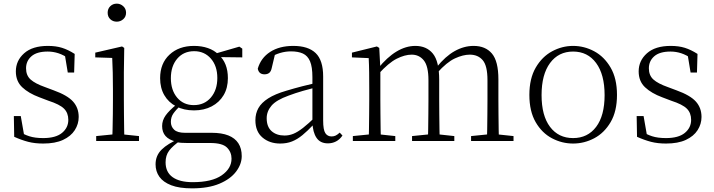

<svg xmlns="http://www.w3.org/2000/svg" viewBox="-20 -774 3922 1054"><path d="M217 14Q171 14 134.5 4.5Q98 -5 58 -23L56 -137H94L115 -17L83 -18V-54Q110 -36 141 -26Q172 -16 217 -16Q286 -16 320.5 -44.5Q355 -73 355 -116Q355 -154 331.5 -177.5Q308 -201 246 -221L196 -240Q137 -262 102 -295Q67 -328 67 -382Q67 -441 112.5 -481.5Q158 -522 243 -522Q287 -522 320.5 -511.5Q354 -501 390 -478L387 -376H352L334 -485L361 -483V-450Q330 -472 301 -481.5Q272 -491 242 -491Q182 -491 152.5 -465Q123 -439 123 -399Q123 -360 148 -337.5Q173 -315 227 -296L275 -278Q350 -251 381 -216.5Q412 -182 412 -132Q412 -93 390.5 -59.5Q369 -26 326 -6Q283 14 217 14Z M508 0V-27L619 -38H638L743 -27V0ZM596 0Q597 -24 598 -64.5Q599 -105 599.5 -149Q600 -193 600 -226V-281Q600 -332 599 -375Q598 -418 596 -456L503 -459V-485L650 -519L662 -511L660 -377V-226Q660 -193 660.5 -149Q661 -105 661.5 -64.5Q662 -24 663 0ZM621 -655Q600 -655 585.5 -668.5Q571 -682 571 -704Q571 -726 585.5 -740Q600 -754 621 -754Q641 -754 656.5 -740Q672 -726 672 -704Q672 -682 656.5 -668.5Q641 -655 621 -655Z M1034 260Q964 260 920 243Q876 226 855 196.5Q834 167 834 128Q834 80 867.5 47Q901 14 965 -13L971 -3Q928 27 908.5 53Q889 79 889 117Q889 171 927.5 198.5Q966 226 1038 226Q1143 226 1197 188.5Q1251 151 1251 97Q1251 61 1226 36Q1201 11 1134 11H1008Q991 11 975 10Q959 9 945 5V3Q870 -15 870 -82Q870 -113 889 -140Q908 -167 950 -201V-210L974 -198Q945 -170 931.5 -150.5Q918 -131 918 -105Q918 -79 936 -62Q954 -45 995 -45H1142Q1197 -45 1233.5 -30.5Q1270 -16 1288.5 12.5Q1307 41 1307 83Q1307 127 1276 168Q1245 209 1184.5 234.5Q1124 260 1034 260ZM1045 -168Q989 -168 947 -190Q905 -212 882 -251.5Q859 -291 859 -345Q859 -426 910.5 -474Q962 -522 1045 -522Q1087 -522 1121.5 -510Q1156 -498 1179 -475L1181 -473Q1231 -428 1231 -345Q1231 -291 1207.5 -251.5Q1184 -212 1142 -190Q1100 -168 1045 -168ZM1044 -197Q1102 -197 1137.5 -238.5Q1173 -280 1173 -346Q1173 -412 1137.5 -452.5Q1102 -493 1046 -493Q988 -493 953 -452Q918 -411 918 -345Q918 -279 952.5 -238Q987 -197 1044 -197ZM1150 -461V-478H1156L1294 -518L1310 -507V-459Z M1518 14Q1460 14 1421 -19Q1382 -52 1382 -114Q1382 -151 1398.5 -180.5Q1415 -210 1452.5 -234Q1490 -258 1552 -276Q1595 -289 1639.5 -300.5Q1684 -312 1724 -321V-297Q1684 -287 1642.5 -275Q1601 -263 1564 -249Q1497 -225 1470.5 -194Q1444 -163 1444 -125Q1444 -78 1471 -54Q1498 -30 1542 -30Q1567 -30 1590.5 -39.5Q1614 -49 1643.5 -72Q1673 -95 1713 -134L1719 -89H1700Q1668 -55 1640 -32Q1612 -9 1583 2.5Q1554 14 1518 14ZM1780 13Q1738 13 1717.5 -17.5Q1697 -48 1695 -102V-106V-350Q1695 -407 1682 -437.5Q1669 -468 1643 -480Q1617 -492 1577 -492Q1547 -492 1517 -483Q1487 -474 1455 -454L1491 -482L1472 -402Q1468 -382 1458 -374Q1448 -366 1432 -366Q1401 -366 1395 -397Q1412 -456 1463 -489Q1514 -522 1590 -522Q1672 -522 1713 -482.5Q1754 -443 1754 -354V-113Q1754 -61 1766 -43Q1778 -25 1800 -25Q1813 -25 1823 -30Q1833 -35 1845 -46L1860 -30Q1845 -8 1824.5 2.5Q1804 13 1780 13Z M1917 0V-27L2027 -38H2047L2150 -27V0ZM2004 0Q2005 -24 2005.5 -64.5Q2006 -105 2006.5 -149Q2007 -193 2007 -226V-282Q2007 -333 2006.5 -375.5Q2006 -418 2004 -455L1912 -459V-485L2049 -519L2062 -511L2068 -396V-393V-226Q2068 -193 2068.5 -149Q2069 -105 2069.5 -64.5Q2070 -24 2071 0ZM2242 0V-27L2351 -38H2372L2474 -27V0ZM2329 0Q2330 -24 2330.5 -64Q2331 -104 2331.5 -148Q2332 -192 2332 -226V-334Q2332 -411 2306.5 -442.5Q2281 -474 2240 -474Q2202 -474 2157.5 -451.5Q2113 -429 2057 -367L2046 -398H2055Q2105 -460 2156.5 -491Q2208 -522 2260 -522Q2322 -522 2356.5 -479.5Q2391 -437 2391 -335V-226Q2391 -192 2391.5 -148Q2392 -104 2392.5 -64Q2393 -24 2394 0ZM2566 0V-27L2675 -38H2695L2799 -27V0ZM2652 0Q2654 -24 2654.5 -64Q2655 -104 2655.5 -148Q2656 -192 2656 -226V-334Q2656 -413 2630 -443.5Q2604 -474 2559 -474Q2522 -474 2477.5 -453.5Q2433 -433 2380 -374L2368 -404H2376Q2425 -465 2476 -493.5Q2527 -522 2580 -522Q2645 -522 2680.5 -480Q2716 -438 2716 -338V-226Q2716 -192 2716.5 -148Q2717 -104 2717.5 -64Q2718 -24 2719 0Z M3126 14Q3065 14 3010 -15Q2955 -44 2920.5 -103.5Q2886 -163 2886 -253Q2886 -343 2921 -403Q2956 -463 3011 -492.5Q3066 -522 3126 -522Q3187 -522 3242 -492.5Q3297 -463 3332 -403Q3367 -343 3367 -253Q3367 -163 3332 -103.5Q3297 -44 3242 -15Q3187 14 3126 14ZM3126 -16Q3206 -16 3252.5 -77.5Q3299 -139 3299 -252Q3299 -365 3252.5 -428Q3206 -491 3126 -491Q3046 -491 2999.5 -428Q2953 -365 2953 -252Q2953 -139 2999.5 -77.5Q3046 -16 3126 -16Z M3636 14Q3590 14 3553.5 4.5Q3517 -5 3477 -23L3475 -137H3513L3534 -17L3502 -18V-54Q3529 -36 3560 -26Q3591 -16 3636 -16Q3705 -16 3739.5 -44.5Q3774 -73 3774 -116Q3774 -154 3750.5 -177.5Q3727 -201 3665 -221L3615 -240Q3556 -262 3521 -295Q3486 -328 3486 -382Q3486 -441 3531.5 -481.5Q3577 -522 3662 -522Q3706 -522 3739.5 -511.5Q3773 -501 3809 -478L3806 -376H3771L3753 -485L3780 -483V-450Q3749 -472 3720 -481.5Q3691 -491 3661 -491Q3601 -491 3571.5 -465Q3542 -439 3542 -399Q3542 -360 3567 -337.5Q3592 -315 3646 -296L3694 -278Q3769 -251 3800 -216.5Q3831 -182 3831 -132Q3831 -93 3809.5 -59.5Q3788 -26 3745 -6Q3702 14 3636 14Z"/></svg>

Font: Noto Serif SC ExtraLight
Style: Regular
Weight: 200
Designer: Ryoko NISHIZUKA 西塚涼子 (kana & ideographs); Frank Grießhammer (Latin, Greek & Cyrillic); Wenlong ZHANG 张文龙 (bopomofo); San
Foundry: Adobe
Version: Version 2.002-H1;hotconv 1.1.0;makeotfexe 2.6.0